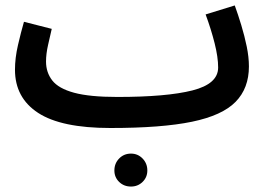

<svg xmlns="http://www.w3.org/2000/svg" viewBox="-20 -449 984 705"><path d="M385 21Q205 21 120 -34.5Q35 -90 35 -193Q35 -236 46 -283.5Q57 -331 68 -369L170 -343Q164 -317 156.5 -284Q149 -251 149 -223Q149 -183 172 -153.5Q195 -124 252 -108.5Q309 -93 411 -93V-92V-93Q592 -93 686.5 -117Q781 -141 781 -201Q781 -239 768 -290.5Q755 -342 735 -396L842 -429Q854 -396 866 -356.5Q878 -317 886 -278Q894 -239 894 -205Q894 -125 845 -75Q796 -25 685 -2Q574 21 386 21ZM461 236Q435 236 417.5 219Q400 202 400 177Q400 151 417.5 133Q435 115 461 115Q486 115 503.5 133Q521 151 521 177Q521 202 503.5 219Q486 236 461 236Z"/></svg>

Font: Noto Sans Arabic UI SmCn SmBd
Style: Regular
Weight: 600
Width: 4
Designer: Monotype Design Team, Nadine Chahine and Nizar Qandah
Foundry: Monotype Imaging Inc.
Version: Version 2.010; ttfautohint (v1.8.4.7-5d5b)